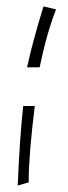

<svg xmlns="http://www.w3.org/2000/svg" viewBox="-20 -596 212 596"><path d="M103 -387H64Q82 -470 115 -576L154 -567Q125 -493 103 -387ZM52 -267H88Q69 -115 69 -30L35 -20Q41 -166 52 -267Z"/></svg>

Font: Marck Script
Style: Regular
Weight: 400
Designer: Denis Masharov, Marck Fogel
Foundry: Denis Masharov
Version: Version 1.002